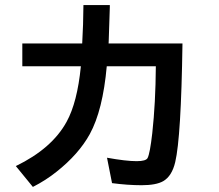

<svg xmlns="http://www.w3.org/2000/svg" viewBox="-20 -694 870 764"><path d="M68.8 -521H307.1Q311.5 -596.7 312 -673.8H417V-665.5Q415 -591.8 412.6 -530.8L412.1 -521H706.1Q700.7 -147 677.2 -48.8Q664.1 6.8 629.4 26.9Q601.1 43 543.5 43Q488.3 43 425.8 34.7L405.8 -66.4Q481.4 -52.7 523.9 -52.7Q561 -52.7 567.4 -65.4Q576.7 -83.5 585.9 -164.1Q599.1 -283.7 600.1 -430.2H404.8Q389.2 -255.4 337.4 -160.6Q293 -80.1 204.6 -10.3Q162.6 23.4 110.8 49.8L43 -33.2Q187 -103 245.1 -209.5Q287.6 -286.6 301.8 -430.2H68.8Z"/></svg>

Font: FORM UDPGothic
Style: Bold
Weight: 700
Foundry: Pronama LLC
Version: Version 1.051